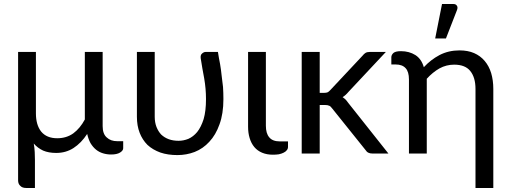

<svg xmlns="http://www.w3.org/2000/svg" viewBox="-20 -766 2548 958"><path d="M594.7 -61.5Q594.7 -52.7 594.7 -26.4Q594.7 -14.6 579.1 -4.9Q563.5 4.9 534.2 4.9Q513.7 4.9 494.1 -1Q474.6 -6.8 459 -19.5Q443.4 -32.2 431.6 -51.8Q420.9 -71.3 415 -97.7Q385.7 -52.7 346.7 -27.3Q308.6 -2.9 260.7 -2.9Q222.7 -2.9 195.3 -14.6Q168 -27.3 148.4 -49.8Q152.3 -28.3 153.3 -6.8Q154.3 13.7 154.3 32.2Q154.3 78.1 154.3 171.9Q143.6 171.9 110.4 171.9Q90.8 171.9 81.1 161.1Q70.3 151.4 70.3 133.8Q70.3 -4.9 70.3 -282.2Q70.3 -337.9 70.3 -506.8Q92.8 -506.8 159.2 -506.8Q159.2 -429.7 159.2 -200.2Q159.2 -142.6 185.5 -109.4Q212.9 -76.2 265.6 -76.2Q311.5 -76.2 345.7 -100.6Q379.9 -126 403.3 -169.9Q403.3 -282.2 403.3 -506.8Q425.8 -506.8 492.2 -506.8Q492.2 -414.1 492.2 -136.7Q492.2 -97.7 512.7 -80.1Q532.2 -61.5 565.4 -61.5Q575.2 -61.5 594.7 -61.5Z M1067.4 -506.8Q1072.3 -474.6 1078.1 -446.3Q1083 -418 1085.9 -388.7Q1089.8 -361.3 1092.8 -332Q1094.7 -302.7 1094.7 -271.5Q1094.7 -198.2 1075.2 -145.5Q1056.6 -92.8 1024.4 -58.6Q993.2 -24.4 951.2 -7.8Q910.2 7.8 865.2 7.8Q817.4 7.8 780.3 -4.9Q742.2 -18.6 715.8 -43Q690.4 -68.4 676.8 -103.5Q663.1 -138.7 663.1 -183.6Q663.1 -252.9 663.1 -392.6Q663.1 -421.9 663.1 -506.8Q684.6 -506.8 752 -506.8Q752 -425.8 752 -183.6Q752 -155.3 760.7 -132.8Q769.5 -110.4 784.2 -94.7Q800.8 -79.1 822.3 -71.3Q843.8 -63.5 871.1 -63.5Q895.5 -63.5 919.9 -73.2Q944.3 -84 963.9 -107.4Q983.4 -131.8 996.1 -171.9Q1007.8 -211.9 1007.8 -271.5Q1007.8 -323.2 999 -374Q989.3 -424.8 981.4 -475.6Q979.5 -492.2 988.3 -499Q997.1 -506.8 1005.9 -506.8Q1026.4 -506.8 1067.4 -506.8Z M1217.8 -506.8Q1239.3 -506.8 1306.6 -506.8Q1306.6 -414.1 1306.6 -138.7Q1306.6 -100.6 1323.2 -81.1Q1339.8 -60.5 1376 -60.5Q1389.6 -60.5 1417 -60.5Q1417 -53.7 1417 -33.2Q1417 -23.4 1411.1 -16.6Q1405.3 -8.8 1394.5 -3.9Q1384.8 1 1371.1 3.9Q1357.4 5.9 1341.8 5.9Q1311.5 5.9 1288.1 -3.9Q1264.6 -13.7 1249 -32.2Q1233.4 -50.8 1225.6 -77.1Q1217.8 -102.5 1217.8 -133.8Q1217.8 -186.5 1217.8 -293.9Q1217.8 -346.7 1217.8 -506.8Z M1575.2 -506.8Q1575.2 -456.1 1575.2 -302.7Q1581.1 -302.7 1597.7 -302.7Q1608.4 -302.7 1615.2 -305.7Q1621.1 -308.6 1628.9 -317.4Q1682.6 -374 1789.1 -488.3Q1795.9 -497.1 1803.7 -502Q1811.5 -506.8 1824.2 -506.8Q1851.6 -506.8 1905.3 -506.8Q1858.4 -457 1718.8 -307.6Q1705.1 -291 1689.5 -281.2Q1698.2 -275.4 1706.1 -267.6Q1712.9 -259.8 1719.7 -250Q1785.2 -167 1918 0Q1897.5 0 1837.9 0Q1826.2 0 1818.4 -3.9Q1809.6 -7.8 1803.7 -17.6Q1749 -86.9 1637.7 -224.6Q1629.9 -235.4 1623 -238.3Q1615.2 -242.2 1600.6 -242.2Q1591.8 -242.2 1575.2 -242.2Q1575.2 -181.6 1575.2 0Q1552.7 0 1485.4 0Q1485.4 -79.1 1485.4 -316.4Q1485.4 -364.3 1485.4 -506.8Q1507.8 -506.8 1575.2 -506.8Z M1932.6 -480.5Q1932.6 -492.2 1943.4 -502Q1954.1 -510.7 1980.5 -510.7Q2021.5 -510.7 2052.7 -491.2Q2083 -471.7 2094.7 -430.7Q2128.9 -467.8 2172.9 -491.2Q2217.8 -514.6 2272.5 -514.6Q2314.5 -514.6 2345.7 -501Q2377 -487.3 2398.4 -461.9Q2419.9 -436.5 2430.7 -401.4Q2441.4 -365.2 2441.4 -322.3Q2441.4 -158.2 2441.4 171.9Q2419.9 171.9 2352.5 171.9Q2352.5 47.9 2352.5 -322.3Q2352.5 -379.9 2326.2 -412.1Q2300.8 -443.4 2246.1 -443.4Q2207 -443.4 2172.9 -424.8Q2138.7 -405.3 2109.4 -373Q2109.4 -249 2109.4 0Q2086.9 0 2020.5 0Q2020.5 -91.8 2020.5 -369.1Q2020.5 -408.2 2003.9 -425.8Q1987.3 -444.3 1954.1 -444.3Q1947.3 -444.3 1932.6 -444.3Q1932.6 -447.3 1932.6 -455.1Q1932.6 -461.9 1932.6 -480.5ZM2151.4 -574.2Q2160.2 -617.2 2185.5 -746.1Q2199.2 -746.1 2241.2 -746.1Q2254.9 -746.1 2259.8 -737.3Q2262.7 -733.4 2262.7 -727.5Q2262.7 -721.7 2259.8 -714.8Q2241.2 -668 2205.1 -574.2Q2191.4 -574.2 2151.4 -574.2Z"/></svg>

Font: Lato
Style: Regular
Weight: 400
Designer: Lukasz Dziedzic with Adam Twardoch and Botio Nikoltchev
Version: Version 2.015; 2015-08-06; http://www.latofonts.com/